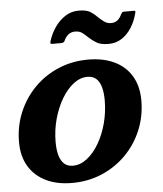

<svg xmlns="http://www.w3.org/2000/svg" viewBox="-54 -808 736 869"><g transform="rotate(-5 314.0 -373.0)"><path d="M458 -597.5Q491 -597.5 517.2 -614.2Q543.5 -631 562 -660Q580.5 -689 590 -726Q591.5 -732 590.8 -734.5Q590 -737 583 -737H540Q533 -737 530.8 -734.2Q528.5 -731.5 525.5 -726Q517.5 -708 505.5 -699.2Q493.5 -690.5 477.5 -690.5Q459.5 -690.5 446 -700.5Q432.5 -710.5 420 -722.5Q407 -736.5 389 -748Q371 -759.5 335.5 -759.5Q302 -759.5 274.5 -741.8Q247 -724 227.2 -695.5Q207.5 -667 197.5 -635Q195 -627.5 195.5 -623.8Q196 -620 204.5 -620H245.5Q254 -620 259.5 -627Q266.5 -644.5 279.5 -655.5Q292.5 -666.5 310.5 -666.5Q331.5 -666.5 344 -656.8Q356.5 -647 369.5 -634.5Q384 -621 403.2 -609.2Q422.5 -597.5 458 -597.5ZM15 -190Q15 -125 42.8 -79.2Q70.5 -33.5 120.8 -9.2Q171 15 239 15Q312.5 15 375.2 -12Q438 -39 484.8 -86.5Q531.5 -134 557.2 -196.5Q583 -259 583 -330Q583 -395 555.5 -441Q528 -487 477.5 -511Q427 -535 359 -535Q285.5 -535 222.8 -508.2Q160 -481.5 113.5 -434Q67 -386.5 41 -324Q15 -261.5 15 -190ZM180 -175Q180 -229.5 193.8 -279.8Q207.5 -330 231.2 -370.2Q255 -410.5 285.2 -434Q315.5 -457.5 349 -457.5Q373.5 -457.5 388.8 -443.8Q404 -430 411 -404.8Q418 -379.5 418 -345Q418 -291.5 404.5 -240.8Q391 -190 367.2 -149.8Q343.5 -109.5 313 -86Q282.5 -62.5 249 -62.5Q224.5 -62.5 209.5 -76.2Q194.5 -90 187.2 -115.2Q180 -140.5 180 -175Z"/></g></svg>

Font: Besley
Style: Bold Italic
Weight: 700
Italic angle: -13°
Designer: Owen Earl
Foundry: indestructible type*
Version: Version 2.001